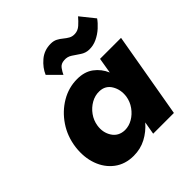

<svg xmlns="http://www.w3.org/2000/svg" viewBox="-189 -829 976 976"><g transform="rotate(-45 299.0 -341.0)"><path d="M42 -230Q34 -164 53.5 -109.5Q73 -55 116 -22.5Q159 10 220 10Q269 10 309.5 -11.5Q350 -33 381 -69L369 0H518L598 -460H447L433 -376Q415 -418 380 -444Q345 -470 292 -470Q231 -470 177.5 -438.5Q124 -407 87.5 -353Q51 -299 42 -230ZM198 -230Q203 -262 222 -288.5Q241 -315 269 -331Q297 -347 328 -346Q370 -345 391 -310Q412 -275 406 -230Q401 -198 382 -171.5Q363 -145 336.5 -129.5Q310 -114 281 -114Q236 -115 213.5 -150Q191 -185 198 -230ZM194 -598 258 -534Q264 -548 276.5 -565.5Q289 -583 314 -584Q337 -586 356.5 -573Q376 -560 396 -546.5Q416 -533 440 -532Q470 -531 497.5 -544Q525 -557 547 -577Q569 -597 582 -616L521 -692Q505 -673 487 -657Q469 -641 447 -640Q428 -639 414 -647Q400 -655 387.5 -665.5Q375 -676 360 -684Q345 -692 324 -692Q277 -692 243 -663Q209 -634 194 -598Z"/></g></svg>

Font: Jost* 700 Bold Italic
Style: Bold Italic
Weight: 700
Italic angle: -10°
Version: Version 3.200; ttfautohint (v0.97) -l 8 -r 50 -G 200 -x 14 -